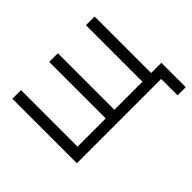

<svg xmlns="http://www.w3.org/2000/svg" viewBox="-174 -998 1474 1474"><g transform="rotate(-45 563.0 -261.0)"><path d="M1009.5 178.5V0H937V-86.5H1098V178.5ZM94 0V-700H188V-86.5H494V-700H588V-86.5H893V-700H987V0Z"/></g></svg>

Font: Geologica Cursive Light
Style: Regular
Weight: 300
Designer: Sindre Bremnes, Frode Helland
Foundry: Monokrom Skriftforlag AS
Version: Version 1.010;gftools[0.9.28]